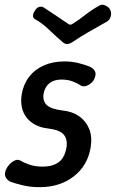

<svg xmlns="http://www.w3.org/2000/svg" viewBox="-36 -764 479 794"><path d="M128 10Q90 10 59 2.5Q28 -5 8 -12Q-5 -18 -12 -30Q-19 -42 -12 -61Q-7 -73 3 -84Q13 -95 25.5 -100.5Q38 -106 48 -100Q63 -91 86 -83Q109 -75 141 -75Q182 -75 207 -93.5Q232 -112 239 -155Q244 -188 227.5 -207.5Q211 -227 161 -233Q133 -236 111 -247.5Q89 -259 74.5 -277Q60 -295 54.5 -320Q49 -345 54 -375Q61 -416 84.5 -446.5Q108 -477 145.5 -493.5Q183 -510 230 -510Q261 -510 289 -503Q317 -496 336 -488Q349 -482 356 -470.5Q363 -459 355 -440Q351 -429 340.5 -420Q330 -411 318 -408Q306 -405 297 -411Q284 -420 264 -427.5Q244 -435 218 -435Q187 -435 168 -419.5Q149 -404 144 -375Q140 -347 157 -330Q174 -313 223 -307Q263 -303 291 -283.5Q319 -264 332.5 -231.5Q346 -199 339 -155Q327 -80 269.5 -35Q212 10 128 10ZM420 -722Q424 -715 423.5 -705.5Q423 -696 418.5 -687.5Q414 -679 405 -674Q362 -650 330 -631.5Q298 -613 262 -589Q251 -582 241.5 -582Q232 -582 224 -589Q196 -613 167.5 -640.5Q139 -668 110 -684Q99 -690 100.5 -701Q102 -712 110 -722V-723Q118 -734 128.5 -736Q139 -738 148 -731Q174 -714 198.5 -697.5Q223 -681 248 -664Q252 -662 255 -662Q258 -662 262 -664Q291 -682 317.5 -703Q344 -724 375 -741Q386 -748 400.5 -741Q415 -734 420 -723Z"/></svg>

Font: Winky Sans
Style: Italic
Weight: 400
Italic angle: -8.97852°
Designer: Simon Atzbach
Foundry: typofactur
Version: Version 1.205